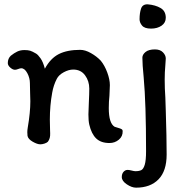

<svg xmlns="http://www.w3.org/2000/svg" viewBox="-20 -662 852 886"><path d="M745 -580Q745 -557 725.5 -543.5Q706 -530 677 -530Q647 -530 635.5 -544Q624 -558 624 -573Q624 -602 631 -622.5Q638 -643 662 -642Q697 -639 721 -625Q745 -611 745 -580ZM745 -392Q745 -383 743 -361Q740 -328 740 -295Q740 -253 743 -212Q745 -170 745 -151Q749 -27 749 51Q749 127 711.5 165.5Q674 204 608 204Q588 204 565 188.5Q542 173 542 155Q542 140 550 131Q558 122 569 122Q576 122 587.5 125Q599 128 605 128Q622 128 632 123Q642 118 648 98Q654 78 654 36Q654 -185 643 -305Q637 -365 637 -396Q637 -410 651.5 -422Q666 -434 695 -434Q719 -434 732 -420.5Q745 -407 745 -392ZM546 -57Q547 -33 528.5 -17.5Q510 -2 485 -2Q446 -2 424 -23Q402 -44 392 -87Q388 -104 388 -134Q388 -151 390 -189Q392 -229 392 -253Q392 -288 372.5 -314.5Q353 -341 318 -341Q297 -341 274 -328.5Q251 -316 242 -298Q227 -269 221 -235Q210 -175 210 -110Q210 -79 211 -62Q211 -58 211.5 -46.5Q212 -35 209.5 -25.5Q207 -16 201 -8Q196 -3 185.5 0.5Q175 4 166 4Q152 4 131 -8Q110 -20 107 -35L106 -52Q106 -61 108 -73Q120 -143 120 -195Q120 -218 119 -231L118 -278Q118 -302 106 -324.5Q94 -347 78 -347Q73 -347 64 -343.5Q55 -340 49 -340Q39 -340 27.5 -350Q16 -360 16 -371Q16 -392 30 -405Q45 -417 59.5 -424Q74 -431 93 -431Q109 -431 119 -428Q129 -425 146 -415Q155 -410 167 -393Q179 -376 187 -345Q213 -393 251.5 -412.5Q290 -432 350 -432Q373 -432 399.5 -417Q426 -402 445 -382Q463 -360 475 -327.5Q487 -295 487 -269Q487 -254 485 -220Q482 -193 482 -163Q482 -93 509 -77Q514 -75 525 -72Q536 -69 541 -66Q546 -63 546 -57Z"/></svg>

Font: Itim
Style: Regular
Weight: 400
Designer: Suppakit Chalermlarp
Version: Version 1.002g